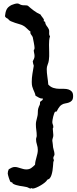

<svg xmlns="http://www.w3.org/2000/svg" viewBox="-20 -884 444 1113"><path d="M8.8 -790Q10.7 -813 18.1 -828.6Q25.4 -844.2 46.9 -855Q53.7 -857.9 63.5 -860.8Q73.2 -863.8 80.1 -863.8Q86.9 -863.8 93 -860.1Q99.1 -856.4 105 -855Q114.3 -852.5 123 -853.3Q131.8 -854 141.1 -851.1Q158.2 -835.9 176 -822.5Q193.8 -809.1 214.8 -799.8Q215.8 -796.9 219.2 -792.5Q222.7 -788.1 226.1 -783.4Q229.5 -778.8 232.2 -774.9Q234.9 -771 234.9 -769Q234.9 -766.6 233.9 -765.1Q232.9 -763.7 233.9 -761.2L241.2 -757.8Q242.7 -754.9 242.7 -751.5Q242.7 -748 244.1 -745.1Q246.6 -738.8 250.2 -734.1Q253.9 -729.5 257.1 -724.9Q260.3 -720.2 262.7 -714.8Q265.1 -709.5 265.1 -702.1Q265.1 -694.3 264.9 -687.3Q264.6 -680.2 270 -673.8Q266.1 -662.1 265.1 -649.4Q264.2 -636.7 264.2 -624Q264.2 -601.6 265.1 -579.6Q266.1 -557.6 263.2 -535.2Q261.7 -522.5 256.3 -509.5Q251 -496.6 251 -483.9Q251 -462.9 254.6 -439Q258.3 -415 259.8 -394Q272.5 -379.9 289.3 -374.5Q306.2 -369.1 325.2 -369.1Q336.9 -369.1 350.6 -369.1Q364.3 -369.1 376 -365.7Q387.7 -362.3 395.8 -353.5Q403.8 -344.7 403.8 -327.1Q403.8 -309.6 397 -301.5Q390.1 -293.5 379.9 -289.8Q369.6 -286.1 358.2 -284.4Q346.7 -282.7 337.9 -276.9Q332 -273.4 326.9 -267.6Q321.8 -261.7 318.1 -255.6Q314.5 -249.5 312 -244.6Q309.6 -239.7 309.1 -238.8Q306.6 -236.3 303.5 -236.8Q300.3 -237.3 298.8 -235.8Q296.4 -232.9 293.5 -224.9Q290.5 -216.8 288.3 -207.5Q286.1 -198.2 284.7 -189.7Q283.2 -181.2 283.2 -176.8Q283.2 -169.4 286.1 -162.6Q289.1 -155.8 289.1 -147.9Q289.1 -144 287.6 -142.6Q286.1 -141.1 286.1 -137.2Q286.1 -127.9 287.6 -118.9Q289.1 -109.9 289.1 -101.1Q289.1 -91.8 286.1 -84Q283.2 -76.2 283.2 -67.9Q283.2 -62.5 284.7 -57.9Q286.1 -53.2 286.1 -46.9Q286.1 -38.1 287.6 -30.5Q289.1 -22.9 291 -16.1Q293 -9.3 294.4 -2.9Q295.9 3.4 295.9 9.8Q295.9 16.1 292.5 21Q289.1 25.9 289.1 32.2Q289.1 37.6 292 42Q293 45.9 291.5 48.6Q290 51.3 289.1 55.2Q288.1 64.9 287.4 78.1Q286.6 91.3 284.4 105Q282.2 118.7 278.3 130.9Q274.4 143.1 267.1 150.9Q264.6 153.8 260.7 154.8Q256.8 155.8 253.9 158.2Q251 165 240.2 173.8Q229.5 182.6 216.3 190.4Q203.1 198.2 190.2 203.6Q177.2 209 169.9 209Q166 209 163.1 206.1L157.2 209Q150.9 208 145.5 204.8Q140.1 201.7 133.8 200.2Q124.5 197.8 114.3 196.5Q104 195.3 93.8 193.4Q83.5 191.4 73.2 188.5Q63 185.5 54.2 180.2L50.8 173.8Q48.3 172.4 45.9 172.4Q43.5 172.4 41 170.9Q39.6 169.4 36.9 162.6Q34.2 155.8 31.5 147.7Q28.8 139.6 26.9 132.1Q24.9 124.5 24.9 122.1Q24.9 108.9 30.8 97.2Q39.1 92.3 47.6 88.1Q56.2 84 65.9 84Q74.2 84 82.3 86.2Q90.3 88.4 98.6 91.1Q106.9 93.8 115.5 95.9Q124 98.1 132.8 98.1Q149.4 98.1 160.9 90.1Q172.4 82 183.1 70.8Q183.6 59.6 186 49.1Q188.5 38.6 191.4 28.1Q194.3 17.6 196.8 6.8Q199.2 -3.9 199.2 -15.1Q199.2 -30.8 194.1 -45.9Q189 -61 189 -76.2Q189 -81.5 190.9 -86.7Q192.9 -91.8 192.9 -97.2Q192.9 -113.8 190.4 -130.1Q188 -146.5 188 -163.1Q188 -171.9 189.7 -180.2Q191.4 -188.5 193.6 -196.5Q195.8 -204.6 197.5 -212.9Q199.2 -221.2 199.2 -230Q199.2 -245.1 201.2 -253.2Q203.1 -261.2 205.6 -266.4Q208 -271.5 210 -275.4Q211.9 -279.3 211.9 -285.2V-290Q212.4 -293.9 215.1 -296.1Q217.8 -298.3 220.7 -300Q223.6 -301.8 226.1 -304.2Q228.5 -306.6 228 -311V-313Q220.7 -312.5 215.3 -314Q210 -315.4 205.6 -317.9Q201.2 -320.3 196.5 -323.2Q191.9 -326.2 186 -329.1Q183.6 -340.8 179.9 -348.9Q176.3 -356.9 172.9 -365Q169.4 -373 166.7 -383.1Q164.1 -393.1 164.1 -409.2Q164.1 -433.1 168 -456.3Q171.9 -479.5 175.8 -502.9Q171.4 -515.1 169.9 -528.8Q173.8 -535.6 177 -543.2Q180.2 -550.8 180.2 -559.1Q180.2 -567.4 178 -576.2Q175.8 -585 175.8 -594.2Q179.2 -596.7 179.7 -600.3Q180.2 -604 180.2 -606.9Q180.2 -610.4 179 -619.1Q177.7 -627.9 175.8 -637.9Q173.8 -647.9 172.1 -656.5Q170.4 -665 169.9 -668Q168.9 -671.9 166.5 -675Q164.1 -678.2 161.6 -681.6Q159.2 -685.1 157.5 -688.5Q155.8 -691.9 155.8 -695.8L157.2 -700.2Q146 -708.5 136.5 -718.3Q127 -728 115.2 -734.9Q108.4 -739.3 95 -743.2Q81.5 -747.1 67.6 -751.5Q53.7 -755.9 42.2 -761.2Q30.8 -766.6 27.8 -773.9Q22 -776.4 16.6 -780.3Q11.2 -784.2 8.8 -790Z"/></svg>

Font: Margarine
Style: Regular
Weight: 400
Designer: Astigmatic (AOETI)
Foundry: Astigmatic (AOETI)
Version: Version 1.000